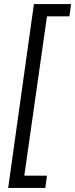

<svg xmlns="http://www.w3.org/2000/svg" viewBox="-20 -820 368 940"><path d="M328 -800 320 -740H210L99 40H210L202 100H20L146 -800Z"/></svg>

Font: Pathway Extreme Condensed Light
Style: Italic
Weight: 300
Width: 3
Italic angle: -8°
Version: Version 1.001;gftools[0.9.26]